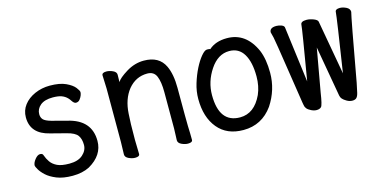

<svg xmlns="http://www.w3.org/2000/svg" viewBox="-57 -767 2114 1065"><g transform="rotate(-15 1000.0 -234.0)"><path d="M254.9 23.9Q200.2 23.9 163.6 9Q127 -5.9 106 -25.4Q85 -44.9 75 -62.5Q64.9 -80.1 64.9 -85Q64.9 -101.1 80.1 -120.1Q95.2 -139.2 109.9 -139.2Q125 -139.2 127.9 -127Q134.8 -106.9 147.5 -88.4Q160.2 -69.8 184.6 -57.9Q209 -45.9 254.9 -45.9Q305.2 -45.9 332 -70.1Q358.9 -94.2 358.9 -126Q358.9 -160.2 344 -180.7Q329.1 -201.2 283.4 -212.6Q237.8 -224.1 193.8 -235.8Q86.9 -261.2 86.9 -356Q86.9 -396 110.4 -426.5Q133.8 -457 173.8 -474.6Q213.9 -492.2 259.8 -492.2Q316.9 -492.2 351.6 -476.1Q386.2 -460 401.1 -440.9Q416 -421.9 416 -413.1Q416 -405.8 412.1 -395.3Q408.2 -384.8 399.7 -373.8Q391.1 -362.8 377 -362.8Q366.2 -362.8 355 -379.9Q332 -417 288.1 -422.9Q273.9 -424.8 259.8 -424.8Q211.9 -424.8 187.5 -404.3Q163.1 -383.8 163.1 -354Q163.1 -335 174.1 -323Q185.1 -311 217.8 -301.8L305.2 -278.8Q437 -248 437 -127.9Q437 -45.9 352.1 2.9Q311 23.9 254.9 23.9Z M615.2 17.1Q598.1 17.1 578.6 8.1Q559.1 -1 559.1 -17.1Q559.1 -43.9 561 -87.9V-395Q558.1 -458 558.1 -471.2Q558.1 -486.8 584 -486.8Q601.1 -486.8 620.6 -478Q640.1 -469.2 640.1 -453.1L639.2 -411.1Q650.9 -432.1 699 -461.7Q747.1 -491.2 799.8 -491.2Q887.2 -491.2 918.9 -423.8Q941.9 -375 941.9 -296.9Q941.9 -99.1 942.9 -78.1Q944.8 -33.2 944.8 2Q944.8 17.1 918.9 17.1Q901.9 17.1 882.3 8.1Q862.8 -1 862.8 -17.1Q863.8 -24.9 863.8 -44.4Q863.8 -64 865.2 -84V-293Q865.2 -352.1 851.6 -384.5Q837.9 -417 799.8 -417Q733.9 -417 689.9 -363.8Q647.9 -311 643.1 -229Q639.2 -183.1 639.2 -79.1Q639.2 -56.2 641.1 2Q641.1 17.1 615.2 17.1Z M1235.8 23.9Q1141.1 23.9 1089.1 -39.1Q1037.1 -102.1 1037.1 -207Q1037.1 -251 1050.5 -294.9Q1064 -338.9 1082.5 -375.5Q1101.1 -412.1 1121.1 -436Q1141.1 -460 1154.8 -460Q1170.9 -460 1172.9 -457Q1211.9 -492.2 1276.9 -492.2Q1386.2 -492.2 1438 -376Q1460 -323.2 1460 -245.1Q1460 -147.9 1404.8 -64Q1341.8 23.9 1235.8 23.9ZM1235.8 -48.8Q1317.9 -48.8 1361.8 -143.1Q1381.8 -189 1381.8 -245.1Q1381.8 -327.1 1354 -373.5Q1326.2 -419.9 1271 -419.9Q1206.1 -419.9 1161.1 -352.5Q1116.2 -285.2 1116.2 -208Q1116.2 -48.8 1235.8 -48.8Z M1861.8 22.9Q1845.2 22.9 1829.6 13.9Q1814 4.9 1806.4 -3.7Q1798.8 -12.2 1796.9 -23.9L1746.1 -313L1702.1 -65.9Q1691.9 2.9 1682.9 12.5Q1673.8 22 1655.8 22Q1641.1 22 1625 13.9Q1608.9 5.9 1601.6 -3.2Q1594.2 -12.2 1592.8 -23.9Q1591.8 -29.8 1590.3 -37.4Q1588.9 -44.9 1561 -228Q1533.2 -411.1 1529.1 -428Q1524.9 -444.8 1521 -460Q1521 -486.8 1560.1 -486.8Q1574.2 -486.8 1589.6 -481Q1605 -475.1 1605 -462.9L1646 -145Q1695.8 -438 1696.3 -457Q1696.8 -476.1 1730 -476.1Q1749 -476.1 1771 -467.5Q1793 -459 1793.9 -446.8L1849.1 -137.2Q1897 -445.8 1898.9 -475.1Q1898.9 -492.2 1925.8 -492.2Q1942.9 -492.2 1962.4 -482.7Q1981.9 -473.1 1981.9 -455.1Q1974.1 -428.2 1909.2 -66.9Q1901.9 -30.8 1897.5 -12Q1893.1 6.8 1885 14.9Q1877 22.9 1861.8 22.9Z"/></g></svg>

Font: LXGW WenKai Mono GB Screen
Style: Regular
Weight: 400
Monospace: yes
Designer: LXGW / Fontworks Inc.
Foundry: LXGW / Fontworks Inc.
Version: Version 1.510;January 18,2025